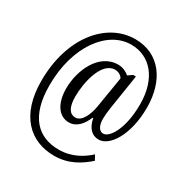

<svg xmlns="http://www.w3.org/2000/svg" viewBox="-193 -866 1113 1160"><g transform="rotate(30 364.0 -286.0)"><path d="M344 142C447 142 518 94 574 45L555 11C509 53 441 96 351 96C204 96 108 3 108 -214C108 -486 249 -673 414 -673C546 -673 640 -568 640 -386C640 -219 580 -122 534 -122C512 -122 489 -144 489 -198C489 -217 491 -245 496 -277L534 -520H515L484 -499C468 -514 438 -529 407 -529C272 -529 205 -373 205 -248C205 -134 257 -77 320 -77C376 -77 410 -122 432 -174H436C448 -110 482 -77 528 -77C606 -77 686 -201 686 -390C686 -579 589 -714 419 -714C220 -714 52 -516 52 -212C52 28 177 142 344 142ZM340 -122C302 -122 277 -155 277 -232C277 -335 314 -493 405 -493C430 -493 451 -479 459 -463L423 -245C414 -192 387 -122 340 -122Z"/></g></svg>

Font: Noto Serif Sinhala ExtraCondensed
Style: Regular
Weight: 400
Width: 2
Designer: Jelle Bosma - Monotype Design Team
Foundry: Monotype Imaging Inc.
Version: Version 2.007